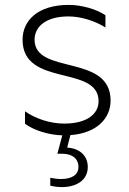

<svg xmlns="http://www.w3.org/2000/svg" viewBox="-20 -547 526 783"><path d="M185 178V210C200 214 217 216 233 216C287 216 338 191 338 134C338 89 306 58 254 55L267 4C377 -4 431 -66 431 -137C431 -329 121 -240 121 -385C121 -438 167 -480 259 -480C310 -480 367 -462 410 -435V-485C374 -509 315 -527 260 -527C133 -527 72 -462 72 -385C72 -190 382 -284 382 -134C382 -84 337 -43 242 -43C184 -43 125 -63 82 -93V-42C120 -15 177 3 234 5L214 80H234C277 80 300 102 300 133C300 170 267 183 229 183C214 183 199 181 185 178Z"/></svg>

Font: Chess Sans Light
Style: Regular
Weight: 300
Designer: Wolf Bōese
Foundry: Wolf Bōese
Version: Version 7.223;Glyphs 3.3 (3306)